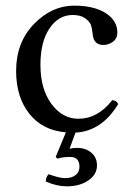

<svg xmlns="http://www.w3.org/2000/svg" viewBox="-20 -459 468 679"><path d="M228 96Q202 96 183 102L177 96L213 9Q130 2 83.5 -57Q37 -116 37 -208Q37 -309 100 -374Q163 -439 242 -439Q313 -439 354 -412.5Q395 -386 395 -344Q395 -323 379.5 -311.5Q364 -300 346 -300Q312 -300 308 -336Q306 -358 301.5 -370.5Q297 -383 281 -394.5Q265 -406 237 -406Q187 -406 155 -358.5Q123 -311 123 -230Q123 -144 162 -91.5Q201 -39 257 -39Q326 -39 377 -105Q393 -103 398 -91Q340 5 247 10L226 67Q238 64 252 64Q283 64 303 81Q323 98 323 126Q323 158 292.5 179Q262 200 216 200Q181 200 142 183Q142 167 152 157Q190 171 210 171Q233 171 247 160.5Q261 150 261 131Q261 96 228 96Z"/></svg>

Font: Triodion Unicode
Style: Normal
Weight: 400
Version: Version 1.1